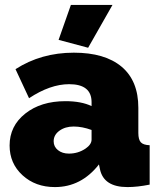

<svg xmlns="http://www.w3.org/2000/svg" viewBox="-20 -750 644 780"><path d="M203 10Q124 10 71.5 -38Q19 -86 19 -159Q19 -238 82.5 -288.5Q146 -339 246 -339Q310 -339 352 -319V-335Q352 -408 261 -408Q184 -408 98 -351L43 -469Q147 -536 280 -536Q406 -536 474 -479Q542 -422 542 -312V-210Q542 -183 552 -172Q562 -161 588 -160V0Q538 10 498 10Q401 10 386 -63L382 -82Q310 10 203 10ZM260 -126Q297 -126 327 -146Q352 -163 352 -183V-222Q314 -236 279 -236Q245 -236 221.5 -219Q198 -202 198 -176Q198 -154 215.5 -140Q233 -126 260 -126ZM437 -730 338 -556 218 -588 268 -730Z"/></svg>

Font: Raleway
Style: Heavy
Weight: 900
Designer: Matt McInerney, Pablo Impallari, Rodrigo Fuenzalida
Foundry: Matt McInerney, Pablo Impallari, Rodrigo Fuenzalida
Version: Version 2.001